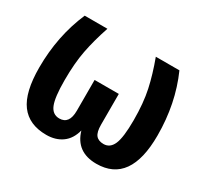

<svg xmlns="http://www.w3.org/2000/svg" viewBox="-145 -895 1178 1113"><g transform="rotate(30 443.5 -338.0)"><path d="M760 -693Q839 -515 839 -302Q839 17 613 17Q478 17 442 -107Q426 -45 383 -14Q340 17 278 17Q162 17 105 -59.5Q48 -136 48 -302Q48 -512 126 -693H278Q245 -595 228.5 -510Q212 -425 212 -311Q212 -197 231 -150Q250 -103 296 -103Q362 -103 362 -193V-399H524V-193Q524 -144 540.5 -123.5Q557 -103 592 -103Q635 -103 655 -149Q675 -195 675 -310Q675 -425 656.5 -510.5Q638 -596 602 -693Z"/></g></svg>

Font: Fira Sans
Style: Bold
Weight: 700
Designer: bBox Type GmbH & Carrois Corporate GbR & Edenspiekermann AG
Foundry: bBox Type GmbH & Carrois Corporate GbR & Edenspiekermann AG
Version: Version 4.301;PS 004.301;hotconv 1.0.88;makeotf.lib2.5.64775